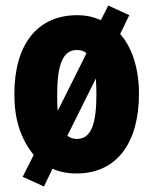

<svg xmlns="http://www.w3.org/2000/svg" viewBox="-20 -618 556 695"><path d="M483 -278C483 -369 459 -445 415 -495L448 -563L372 -598L345 -545C319 -557 291 -563 259 -563C116 -563 32 -458 32 -278C32 -189 52 -120 102 -57L62 22L139 57L170 -7C196 4 225 10 257 10C401 10 483 -99 483 -278ZM187 -276C187 -385 208 -437 258 -437C272 -437 284 -434 293 -425L189 -217C187 -234 187 -254 187 -276ZM329 -278C329 -171 311 -115 258 -115C245 -115 233 -119 224 -127L327 -334C328 -317 329 -298 329 -278Z"/></svg>

Font: Noto Sans Georgian ExtraCondensed Black
Style: Regular
Weight: 900
Width: 2
Designer: Monotype Design Team, Akaki Razmadze
Foundry: Google LLC
Version: Version 2.005